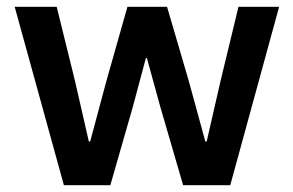

<svg xmlns="http://www.w3.org/2000/svg" viewBox="-20 -542 859 562"><path d="M167 0H303L369 -230L407 -372H410L449 -230L516 0H654L797 -522H678L626 -307L585 -128H581L532 -307L469 -522H353L292 -307L244 -128H240L199 -307L146 -522H23Z"/></svg>

Font: IBM Plex Thai SemiBold
Style: Regular
Weight: 600
Designer: Mike Abbink, Paul van der Laan, Pieter van Rosmalen, Ben Mitchell, Mark Frömberg
Foundry: Bold Monday
Version: Version 1.0